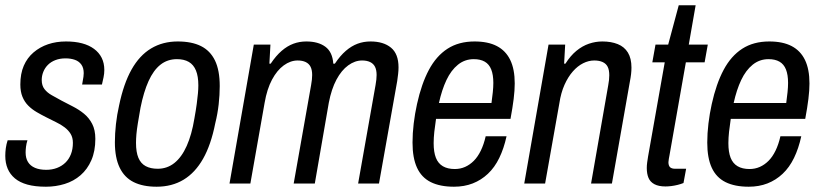

<svg xmlns="http://www.w3.org/2000/svg" viewBox="-20 -695 3110 727"><path d="M154 12Q113 12 84 4Q55 -4 36.5 -19.5Q18 -35 9 -56.5Q0 -78 0 -105Q0 -119 2 -134Q4 -149 9 -164H84Q80 -152 78.5 -139.5Q77 -127 77 -118Q77 -96 86 -81.5Q95 -67 112.5 -59.5Q130 -52 155 -52Q177 -52 195.5 -59Q214 -66 227.5 -79Q241 -92 248.5 -111Q256 -130 256 -154Q256 -174 247.5 -188Q239 -202 224.5 -213Q210 -224 192 -232.5Q174 -241 155 -251Q137 -260 119 -270.5Q101 -281 87 -295Q73 -309 65 -328.5Q57 -348 57 -375Q57 -416 70 -446Q83 -476 107 -496.5Q131 -517 162 -527.5Q193 -538 230 -538Q264 -538 290.5 -531Q317 -524 336 -510Q355 -496 365 -476Q375 -456 375 -430Q375 -416 372 -402Q369 -388 366 -375H291Q295 -396 296 -404.5Q297 -413 297 -418Q297 -438 288 -450.5Q279 -463 263.5 -468.5Q248 -474 228 -474Q207 -474 190 -467.5Q173 -461 161.5 -449.5Q150 -438 144 -423Q138 -408 138 -392Q138 -371 148.5 -357.5Q159 -344 176 -334.5Q193 -325 213 -314Q234 -303 256.5 -291.5Q279 -280 298 -264.5Q317 -249 329 -226Q341 -203 341 -169Q341 -123 326 -88.5Q311 -54 285 -31.5Q259 -9 225 1.5Q191 12 154 12Z M573 12Q521 12 486 -5.5Q451 -23 433 -60.5Q415 -98 415 -156Q415 -189 419 -225Q423 -261 431 -296Q448 -378 478 -431.5Q508 -485 552 -511.5Q596 -538 653 -538Q706 -538 741 -520.5Q776 -503 794 -466Q812 -429 812 -369Q812 -336 808 -300Q804 -264 795 -228Q779 -147 749 -94Q719 -41 675 -14.5Q631 12 573 12ZM577 -56Q613 -56 640.5 -78Q668 -100 687 -142.5Q706 -185 716 -246Q722 -279 725 -302Q728 -325 729.5 -341.5Q731 -358 731 -372Q731 -406 722 -428Q713 -450 695 -460.5Q677 -471 650 -471Q614 -471 587.5 -450Q561 -429 542.5 -388Q524 -347 512 -287Q506 -253 502 -228.5Q498 -204 496.5 -186.5Q495 -169 495 -154Q495 -119 504 -97.5Q513 -76 531.5 -66Q550 -56 577 -56Z M849 0 941 -526H1004L1000 -454H1005Q1025 -484 1046.5 -502.5Q1068 -521 1091 -529.5Q1114 -538 1140 -538Q1185 -538 1212 -518Q1239 -498 1242 -454H1248Q1268 -484 1289.5 -502.5Q1311 -521 1334 -529.5Q1357 -538 1383 -538Q1432 -538 1460.5 -514.5Q1489 -491 1489 -440Q1489 -428 1487.5 -415Q1486 -402 1484 -388L1415 0H1336L1402 -373Q1404 -384 1405 -393.5Q1406 -403 1406 -411Q1406 -430 1400 -442Q1394 -454 1381.5 -460Q1369 -466 1351 -466Q1324 -466 1298.5 -447.5Q1273 -429 1254 -393.5Q1235 -358 1225 -306L1172 0H1092L1158 -373Q1160 -384 1161 -393.5Q1162 -403 1162 -411Q1162 -430 1156 -442Q1150 -454 1137.5 -460Q1125 -466 1107 -466Q1080 -466 1054.5 -447.5Q1029 -429 1010 -393.5Q991 -358 982 -306L928 0Z M1699 12Q1646 12 1611 -5.5Q1576 -23 1559 -60Q1542 -97 1542 -155Q1542 -190 1546.5 -227.5Q1551 -265 1559 -301Q1576 -378 1604 -430.5Q1632 -483 1674.5 -510.5Q1717 -538 1777 -538Q1828 -538 1861.5 -520.5Q1895 -503 1912 -468Q1929 -433 1929 -379Q1929 -353 1925 -320.5Q1921 -288 1913 -245H1631Q1627 -219 1624.5 -196Q1622 -173 1622 -153Q1622 -119 1630.5 -97.5Q1639 -76 1657 -65.5Q1675 -55 1702 -55Q1723 -55 1741 -63Q1759 -71 1774 -86Q1789 -101 1800.5 -124.5Q1812 -148 1819 -179H1898Q1888 -133 1870.5 -97Q1853 -61 1827.5 -37Q1802 -13 1770 -0.5Q1738 12 1699 12ZM1642 -305H1841Q1844 -327 1846 -346Q1848 -365 1848 -381Q1848 -412 1840 -432Q1832 -452 1815.5 -461.5Q1799 -471 1774 -471Q1740 -471 1714 -450Q1688 -429 1670.5 -392Q1653 -355 1642 -305Z M1965 0 2057 -526H2120L2116 -454H2121Q2140 -484 2162.5 -502.5Q2185 -521 2210 -529.5Q2235 -538 2261 -538Q2294 -538 2319 -528Q2344 -518 2357.5 -496Q2371 -474 2371 -439Q2371 -427 2369.5 -414Q2368 -401 2365 -386L2297 0H2218L2283 -372Q2285 -383 2286 -392Q2287 -401 2287 -410Q2287 -430 2281 -442Q2275 -454 2262 -460Q2249 -466 2230 -466Q2209 -466 2188 -455.5Q2167 -445 2149 -424.5Q2131 -404 2117.5 -374Q2104 -344 2098 -304L2044 0Z M2500 11Q2474 11 2458 2.5Q2442 -6 2435.5 -21.5Q2429 -37 2429 -59Q2429 -69 2430.5 -80Q2432 -91 2434 -103L2497 -459H2450L2462 -526H2510L2550 -675H2614L2588 -526H2660L2648 -459H2577L2515 -107Q2514 -102 2512.5 -93.5Q2511 -85 2511 -81Q2511 -68 2517 -62Q2523 -56 2537 -56H2578L2568 -2Q2558 2 2546 5Q2534 8 2522 9.5Q2510 11 2500 11Z M2815 12Q2762 12 2727 -5.5Q2692 -23 2675 -60Q2658 -97 2658 -155Q2658 -190 2662.5 -227.5Q2667 -265 2675 -301Q2692 -378 2720 -430.5Q2748 -483 2790.5 -510.5Q2833 -538 2893 -538Q2944 -538 2977.5 -520.5Q3011 -503 3028 -468Q3045 -433 3045 -379Q3045 -353 3041 -320.5Q3037 -288 3029 -245H2747Q2743 -219 2740.5 -196Q2738 -173 2738 -153Q2738 -119 2746.5 -97.5Q2755 -76 2773 -65.5Q2791 -55 2818 -55Q2839 -55 2857 -63Q2875 -71 2890 -86Q2905 -101 2916.5 -124.5Q2928 -148 2935 -179H3014Q3004 -133 2986.5 -97Q2969 -61 2943.5 -37Q2918 -13 2886 -0.5Q2854 12 2815 12ZM2758 -305H2957Q2960 -327 2962 -346Q2964 -365 2964 -381Q2964 -412 2956 -432Q2948 -452 2931.5 -461.5Q2915 -471 2890 -471Q2856 -471 2830 -450Q2804 -429 2786.5 -392Q2769 -355 2758 -305Z"/></svg>

Font: Archivo Condensed
Style: Italic
Weight: 400
Width: 3
Italic angle: -10°
Designer: Hector Gatti
Foundry: Omnibus-Type
Version: Version 2.001